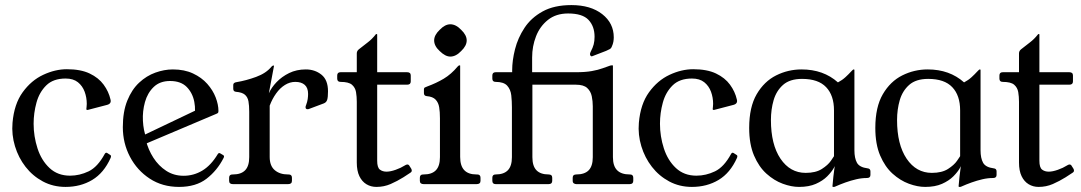

<svg xmlns="http://www.w3.org/2000/svg" viewBox="-20 -724 4252 755"><path d="M237.8 11Q188.8 11 148.6 -10.5Q108.5 -32 80.5 -68Q52.5 -104 38.9 -149Q25.2 -194 29.2 -241Q35.5 -314.8 69.1 -361.2Q102.8 -407.8 149.9 -429.8Q197 -451.8 243 -451.8Q297.2 -451.8 332.5 -435Q367.8 -418.2 387.6 -391Q407.5 -363.8 414.5 -332.8Q419 -316.2 400.8 -311.5L326.8 -292.2Q324.2 -291.2 321.9 -291.9Q319.5 -292.5 319.5 -294.8Q319.5 -297.2 320.4 -303.4Q321.2 -309.5 321.2 -315.5Q321.2 -340.5 312.9 -363.2Q304.5 -386 286.4 -400.6Q268.2 -415.2 238 -415.2Q189.2 -415.2 161.9 -388.2Q134.5 -361.2 123.4 -320.4Q112.2 -279.5 112.2 -237.5Q112.2 -187.8 127.5 -140.5Q142.8 -93.2 174.9 -63.2Q207 -33.2 255.5 -33.2Q292.8 -33.2 328.4 -50.2Q364 -67.2 392 -119Q396 -125.8 401.8 -122.2L413.8 -114.5Q418.5 -111.8 415 -103Q388.5 -43.8 342.6 -16.4Q296.8 11 237.8 11Z M859 -102.5Q834 -53.5 792.2 -21.2Q750.5 11 684 11Q618.5 11 568.9 -21.5Q519.2 -54 491.1 -107.5Q463 -161 463 -224Q463 -285 480.6 -328.5Q498.2 -372 527.2 -399Q556.2 -426 591.1 -438.5Q626 -451 659.8 -451Q705 -451 739 -435.1Q773 -419.2 795.1 -394.2Q817.2 -369.2 828.1 -340.9Q839 -312.5 839 -287.5Q839 -285.5 838.5 -283.1Q838 -280.8 836 -279.1Q834 -277.5 831 -276.5L512.8 -141.8L502.2 -172L778 -303.5L742 -253.5Q750.8 -288.2 744.1 -323.2Q737.5 -358.2 714.4 -381.9Q691.2 -405.5 648.8 -405.5Q608.8 -405.5 584.4 -382Q560 -358.5 550 -322.5Q540 -286.5 542 -248.8Q544 -211 555 -182.8L554 -171.5Q562.8 -135.5 583.1 -103.8Q603.5 -72 633.5 -52.4Q663.5 -32.8 702 -32.8Q741.5 -32.8 775.6 -53.2Q809.8 -73.8 836.2 -117.8Q840.2 -124.2 845.5 -121.2L857.8 -114Q863.5 -110.5 859 -102.5Z M895.5 0Q881 0 881 -13V-25Q881 -38 894 -38H896Q928 -38 944 -54.5Q960 -71 960 -106V-284.5Q960 -309.2 957 -325.6Q954 -342 943.1 -351.5Q932.2 -361 908 -363Q897.2 -364 897.2 -375V-390Q897.2 -399.2 910.2 -401Q947.8 -407.2 987.1 -421.6Q1026.5 -436 1047.5 -461.8Q1051.5 -466.2 1054.5 -466.2H1055.5Q1057.8 -466.2 1057.5 -465L1037.2 -357Q1047.2 -379.8 1067.6 -401.1Q1088 -422.5 1117.1 -436.8Q1146.2 -451 1182.5 -451Q1218.2 -451 1244 -430.4Q1269.8 -409.8 1269.8 -364.8Q1269.8 -341.8 1266.6 -331.6Q1263.5 -321.5 1253.5 -317.5L1197.5 -296.5Q1195.5 -295.5 1193.5 -295Q1191.5 -294.5 1189.5 -294.5Q1181.5 -294.5 1181.5 -302.5Q1181.5 -304.5 1182 -306.5Q1182.5 -308.5 1183.5 -310.5Q1188.5 -323.5 1190 -334.5Q1191.5 -345.5 1191.5 -354.5Q1191.5 -378.5 1178.4 -390.2Q1165.2 -402 1141.2 -402Q1119.8 -402 1100.4 -389.9Q1081 -377.8 1065.8 -356.5Q1050.5 -335.2 1040.5 -308.5V-106.8Q1040.5 -71.8 1060.4 -54.9Q1080.2 -38 1112.2 -38H1114.8Q1128 -38 1128 -25V-13Q1128 0 1113.2 0Z M1597 -60.8Q1599.2 -57 1599.2 -52.8Q1599.2 -47.8 1592.2 -43.8L1566.2 -26.8Q1542.2 -11.8 1516.1 -0.4Q1490 11 1460 11Q1438.5 11 1421 0.5Q1403.5 -10 1393.2 -31.2Q1383 -52.5 1383 -85V-323.8Q1383 -344 1380 -361.8Q1377 -379.5 1364 -390.8Q1351 -402 1319 -402Q1306 -402 1306 -415V-427Q1306 -440 1319 -440H1383V-514Q1383 -523.5 1391 -530Q1410.2 -545.5 1426.4 -557.6Q1442.5 -569.8 1457 -588Q1457.2 -590 1460.2 -590H1462.2Q1463.2 -590 1463.2 -587V-440H1581.2Q1595.2 -440 1595.2 -427V-404Q1595.2 -391 1581.2 -391H1463.2V-91.8Q1463.2 -65.2 1473.8 -57.1Q1484.2 -49 1500.2 -49Q1515.2 -49 1536 -56.4Q1556.8 -63.8 1570.8 -72.8Q1573.8 -74.8 1576.6 -76Q1579.5 -77.2 1581.5 -77.2Q1587.5 -77.2 1590.5 -71Z M1856.5 -38Q1869.5 -38 1869.5 -25V-13Q1869.5 0 1854.5 0H1646Q1631 0 1631 -13V-25Q1631 -38 1644 -38H1646Q1678 -38 1694 -54.5Q1710 -71 1710 -106V-259Q1710 -284 1707 -302.2Q1704 -320.5 1693 -332.2Q1682 -344 1658 -346Q1647 -347 1647 -358V-373Q1647 -378 1650.8 -380.1Q1654.5 -382.2 1660 -384Q1695.5 -397 1724.9 -414.5Q1754.2 -432 1780 -462.8Q1783.8 -467 1786.5 -467H1787.5Q1789.5 -467 1789.5 -465.8V-107Q1789.5 -72 1805.5 -55Q1821.5 -38 1853.5 -38ZM1750.7 -628.5Q1772.8 -628.5 1793.5 -606.7Q1815.2 -586 1815.2 -565Q1815.2 -544 1793.5 -523.3Q1772.8 -501.5 1750.8 -501.5Q1731 -501.5 1709 -523.2Q1687.2 -543.1 1687.2 -565.1Q1687.2 -586 1709 -606.7Q1729.8 -628.5 1750.7 -628.5Z M2457.2 -38Q2470.2 -38 2470.2 -25V-13Q2470.2 0 2456.2 0H2246Q2241 0 2236.5 -3Q2232 -6 2232 -13V-25Q2232 -38 2246 -38Q2279 -38 2295 -54.5Q2311 -71 2311 -106V-306Q2311 -326 2307 -345.5Q2303 -365 2289 -378Q2275 -391 2244 -391H2073.5V-106Q2073.5 -71 2089.5 -54.5Q2105.5 -38 2137.5 -38Q2151.5 -38 2151.5 -25V-13Q2151.5 0 2137.5 0H1929Q1916 0 1916 -13V-25Q1916 -38 1929 -38Q1961 -38 1977 -54.5Q1993 -71 1993 -106V-302Q1993 -326 1990.5 -349Q1988 -372 1974.5 -387Q1961 -402 1929 -402Q1916 -402 1916 -415V-427Q1916 -440 1929 -440H1994V-447Q1994 -486 2005.2 -530.5Q2016.5 -575 2042.5 -614.5Q2068.5 -654 2113.8 -679Q2159 -704 2227 -704Q2302.5 -704 2348 -668.5Q2393.5 -633 2393.5 -577Q2393.5 -569 2392 -560Q2390.5 -551 2385.5 -540Q2383.5 -534 2378.2 -531.1Q2373 -528.2 2363.5 -524L2309 -503Q2305.8 -501.2 2302.9 -504.1Q2300 -507 2300 -511Q2300 -515 2303 -521Q2311 -536 2314.5 -549.2Q2318 -562.5 2318 -579.5Q2318 -620.5 2294.2 -645.8Q2270.5 -671 2214 -671Q2166.5 -671 2134.8 -645.8Q2103 -620.5 2087.8 -581.2Q2072.5 -542 2072.5 -498V-440H2244Q2282 -440 2307.4 -444.6Q2332.8 -449.2 2349.9 -455.6Q2367 -462 2379.2 -466Q2381.2 -466.8 2383.4 -466.9Q2385.5 -467 2386.5 -467H2388.5Q2389.5 -467 2389.9 -466.5Q2390.2 -466 2390.2 -465.2V-106Q2390.2 -71 2406.8 -54.5Q2423.2 -38 2456.2 -38Z M2700.8 11Q2651.8 11 2611.6 -10.5Q2571.5 -32 2543.5 -68Q2515.5 -104 2501.9 -149Q2488.2 -194 2492.2 -241Q2498.5 -314.8 2532.1 -361.2Q2565.8 -407.8 2612.9 -429.8Q2660 -451.8 2706 -451.8Q2760.2 -451.8 2795.5 -435Q2830.8 -418.2 2850.6 -391Q2870.5 -363.8 2877.5 -332.8Q2882 -316.2 2863.8 -311.5L2789.8 -292.2Q2787.2 -291.2 2784.9 -291.9Q2782.5 -292.5 2782.5 -294.8Q2782.5 -297.2 2783.4 -303.4Q2784.2 -309.5 2784.2 -315.5Q2784.2 -340.5 2775.9 -363.2Q2767.5 -386 2749.4 -400.6Q2731.2 -415.2 2701 -415.2Q2652.2 -415.2 2624.9 -388.2Q2597.5 -361.2 2586.4 -320.4Q2575.2 -279.5 2575.2 -237.5Q2575.2 -187.8 2590.5 -140.5Q2605.8 -93.2 2637.9 -63.2Q2670 -33.2 2718.5 -33.2Q2755.8 -33.2 2791.4 -50.2Q2827 -67.2 2855 -119Q2859 -125.8 2864.8 -122.2L2876.8 -114.5Q2881.5 -111.8 2878 -103Q2851.5 -43.8 2805.6 -16.4Q2759.8 11 2700.8 11Z M3259.5 -290Q3259.5 -348.8 3228.6 -381.2Q3197.8 -413.8 3133.8 -413.8Q3085.8 -413.8 3059.2 -390.2Q3032.8 -366.8 3022.1 -330.1Q3011.5 -293.5 3011.5 -252Q3011.5 -155.8 3049.1 -100Q3086.8 -44.2 3148.2 -44.2Q3187.8 -44.2 3211.8 -59.6Q3235.8 -75 3247.1 -91.4Q3258.5 -107.8 3259.5 -109.8ZM3339.8 -133Q3339.8 -102 3349.8 -84Q3359.8 -66 3391.8 -62Q3402.8 -61 3402.8 -50V-36Q3402.8 -24 3388.8 -24Q3368.2 -24 3346.9 -19Q3325.5 -14 3304.5 -6.5Q3283.5 1 3263.5 10Q3262.5 11 3257.5 11H3255.5Q3253.5 11 3253.5 8Q3253.5 2 3257 -29Q3260.5 -60 3265.5 -90H3270.5Q3268.5 -81 3259.4 -64.5Q3250.2 -48 3232.8 -30.5Q3215.2 -13 3188.1 -1Q3161 11 3122 11Q3092 11 3058 -1.5Q3024 -14 2994 -41Q2964 -68 2945 -112.5Q2926 -157 2926 -221Q2926 -303 2955.5 -353.5Q2985 -404 3032 -427.5Q3079 -451 3132 -451Q3218 -451 3275 -400Q3291.8 -408.8 3304.6 -420.6Q3317.5 -432.5 3325.9 -441.8Q3334.2 -451 3336.8 -451Q3339.8 -451 3339.8 -449Z M3755.5 -290Q3755.5 -348.8 3724.6 -381.2Q3693.8 -413.8 3629.8 -413.8Q3581.8 -413.8 3555.2 -390.2Q3528.8 -366.8 3518.1 -330.1Q3507.5 -293.5 3507.5 -252Q3507.5 -155.8 3545.1 -100Q3582.8 -44.2 3644.2 -44.2Q3683.8 -44.2 3707.8 -59.6Q3731.8 -75 3743.1 -91.4Q3754.5 -107.8 3755.5 -109.8ZM3835.8 -133Q3835.8 -102 3845.8 -84Q3855.8 -66 3887.8 -62Q3898.8 -61 3898.8 -50V-36Q3898.8 -24 3884.8 -24Q3864.2 -24 3842.9 -19Q3821.5 -14 3800.5 -6.5Q3779.5 1 3759.5 10Q3758.5 11 3753.5 11H3751.5Q3749.5 11 3749.5 8Q3749.5 2 3753 -29Q3756.5 -60 3761.5 -90H3766.5Q3764.5 -81 3755.4 -64.5Q3746.2 -48 3728.8 -30.5Q3711.2 -13 3684.1 -1Q3657 11 3618 11Q3588 11 3554 -1.5Q3520 -14 3490 -41Q3460 -68 3441 -112.5Q3422 -157 3422 -221Q3422 -303 3451.5 -353.5Q3481 -404 3528 -427.5Q3575 -451 3628 -451Q3714 -451 3771 -400Q3787.8 -408.8 3800.6 -420.6Q3813.5 -432.5 3821.9 -441.8Q3830.2 -451 3832.8 -451Q3835.8 -451 3835.8 -449Z M4201 -60.8Q4203.2 -57 4203.2 -52.8Q4203.2 -47.8 4196.2 -43.8L4170.2 -26.8Q4146.2 -11.8 4120.1 -0.4Q4094 11 4064 11Q4042.5 11 4025 0.5Q4007.5 -10 3997.2 -31.2Q3987 -52.5 3987 -85V-323.8Q3987 -344 3984 -361.8Q3981 -379.5 3968 -390.8Q3955 -402 3923 -402Q3910 -402 3910 -415V-427Q3910 -440 3923 -440H3987V-514Q3987 -523.5 3995 -530Q4014.2 -545.5 4030.4 -557.6Q4046.5 -569.8 4061 -588Q4061.2 -590 4064.2 -590H4066.2Q4067.2 -590 4067.2 -587V-440H4185.2Q4199.2 -440 4199.2 -427V-404Q4199.2 -391 4185.2 -391H4067.2V-91.8Q4067.2 -65.2 4077.8 -57.1Q4088.2 -49 4104.2 -49Q4119.2 -49 4140 -56.4Q4160.8 -63.8 4174.8 -72.8Q4177.8 -74.8 4180.6 -76Q4183.5 -77.2 4185.5 -77.2Q4191.5 -77.2 4194.5 -71Z"/></svg>

Font: Young Serif Light
Style: Regular
Weight: 300
Designer: Bastien Sozeau
Foundry: NBR — Bastien Sozeau
Version: Version 5.001